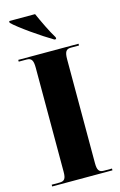

<svg xmlns="http://www.w3.org/2000/svg" viewBox="-139 -988 653 1046"><g transform="rotate(-15 188.0 -465.5)"><path d="M238 -770H248V-780C223 -820 192 -886 172 -931H26V-921C61 -886 175 -807 238 -770ZM19 0H359V-10H313C286 -10 277 -23 277 -63V-647C277 -690 286 -704 313 -704H359V-714H19V-704H63C91 -704 100 -690 100 -648V-61C100 -22 91 -10 63 -10H19Z"/></g></svg>

Font: Noto Serif Display Condensed Black
Style: Regular
Weight: 900
Width: 3
Designer: Monotype Design Team
Foundry: Monotype Imaging Inc.
Version: Version 2.009